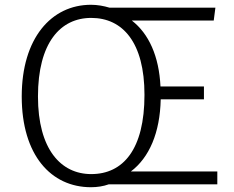

<svg xmlns="http://www.w3.org/2000/svg" viewBox="-20 -772 980 804"><path d="M890 -54H528C605 -112 650 -216 653 -356H834V-410H652C646 -537 603 -631 532 -686H875L882 -740H438C415 -747 388 -752 361 -752C195 -752 71 -612 71 -368C71 -122 194 12 361 12C387 12 413 8 435 0H890ZM139 -368C139 -593 233 -697 362 -697C494 -697 585 -594 585 -375C585 -147 496 -43 362 -43C235 -43 139 -147 139 -368Z"/></svg>

Font: Glow Sans SC Normal
Style: Regular
Weight: 400
Designer: Ryoko NISHIZUKA (kana, bopomofo & ideographs); Paul D. Hunt (Latin, Greek & Cyrillic); Sandoll Communications, Soo-young
Version: Version 0.93